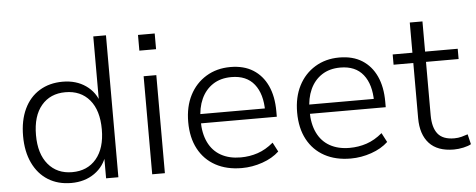

<svg xmlns="http://www.w3.org/2000/svg" viewBox="-48 -824 2354 950"><g transform="rotate(-5 1128.5 -348.5)"><path d="M271 8Q205 8 156 -22.5Q107 -53 80 -110Q53 -167 53 -244Q53 -321 79.5 -377.5Q106 -434 155.5 -464.5Q205 -495 271 -495Q338 -495 386 -461.5Q434 -428 451 -370H442V-705H505V0H444V-119H452Q435 -60 386.5 -26Q338 8 271 8ZM280 -45Q356 -45 400 -97.5Q444 -150 444 -243Q444 -338 400 -390Q356 -442 280 -442Q205 -442 161 -390Q117 -338 117 -243Q117 -150 161 -97.5Q205 -45 280 -45Z M663 -615V-693H746V-615ZM673 0V-487H736V0Z M1118 8Q1043 8 988 -22Q933 -52 903 -108Q873 -164 873 -242Q873 -318 902 -374.5Q931 -431 983.5 -463Q1036 -495 1104 -495Q1171 -495 1217 -466Q1263 -437 1287.5 -384Q1312 -331 1312 -257V-230H918V-276H1275L1257 -262Q1257 -348 1218.5 -396.5Q1180 -445 1105 -445Q1051 -445 1013 -420Q975 -395 955 -351Q935 -307 935 -249V-243Q935 -180 956.5 -135.5Q978 -91 1019 -68Q1060 -45 1117 -45Q1161 -45 1201.5 -58.5Q1242 -72 1280 -104L1304 -58Q1271 -27 1220.5 -9.5Q1170 8 1118 8Z M1659 8Q1584 8 1529 -22Q1474 -52 1444 -108Q1414 -164 1414 -242Q1414 -318 1443 -374.5Q1472 -431 1524.5 -463Q1577 -495 1645 -495Q1712 -495 1758 -466Q1804 -437 1828.5 -384Q1853 -331 1853 -257V-230H1459V-276H1816L1798 -262Q1798 -348 1759.5 -396.5Q1721 -445 1646 -445Q1592 -445 1554 -420Q1516 -395 1496 -351Q1476 -307 1476 -249V-243Q1476 -180 1497.5 -135.5Q1519 -91 1560 -68Q1601 -45 1658 -45Q1702 -45 1742.5 -58.5Q1783 -72 1821 -104L1845 -58Q1812 -27 1761.5 -9.5Q1711 8 1659 8Z M2171 8Q2090 8 2049 -36.5Q2008 -81 2008 -162V-436H1910V-487H2008V-637H2071V-487H2233V-436H2071V-171Q2071 -110 2096 -78.5Q2121 -47 2178 -47Q2197 -47 2214 -51.5Q2231 -56 2245 -61L2257 -11Q2244 -3 2219 2.5Q2194 8 2171 8Z"/></g></svg>

Font: Nunito Sans 11pt Light
Style: Regular
Weight: 300
Version: Version 3.101;gftools[0.9.27]